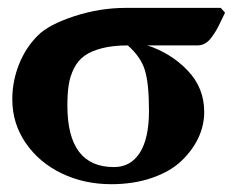

<svg xmlns="http://www.w3.org/2000/svg" viewBox="-20 -456 610 487"><path d="M269 -32.2Q311.5 -32.2 334.7 -68.6Q357.9 -105 357.9 -174.8Q357.9 -244.6 347.4 -278.3Q336.9 -312 304.2 -340.8Q266.1 -340.8 238.8 -333.7Q211.4 -326.7 194.6 -314.7Q177.7 -302.7 167.7 -282.7Q157.7 -262.7 154.3 -240.7Q150.9 -218.8 150.9 -188Q150.9 -32.2 269 -32.2ZM480 -340.8H354Q413.6 -321.3 455.8 -277.3Q498 -233.4 498 -171.9Q498 -138.2 483.2 -106.4Q468.3 -74.7 440.2 -47.9Q412.1 -21 365.7 -4.9Q319.3 11.2 262.2 11.2Q193.8 11.2 136.7 -16.1Q79.6 -43.5 45.4 -93Q11.2 -142.6 11.2 -204.1Q11.2 -250 28.1 -292.5Q44.9 -335 76.2 -366.2Q103.5 -393.6 168.2 -414.8Q232.9 -436 298.8 -436H540L550.8 -423.8Q547.9 -418 540.5 -402.6Q533.2 -387.2 528.6 -379.2Q523.9 -371.1 516.1 -360.6Q508.3 -350.1 499.5 -345.5Q490.7 -340.8 480 -340.8Z"/></svg>

Font: Common Serif
Style: Bold
Weight: 700
Designer: Philipp H. Poll, Khaled Hosny
Foundry: Stefan Peev, Context Ltd.
Version: Version 1.026